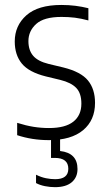

<svg xmlns="http://www.w3.org/2000/svg" viewBox="-20 -570 446 794"><path d="M182.5 9.5Q112.5 9.5 51 -11V-62Q87.5 -50.5 119 -45.5Q150.5 -40.5 182.5 -40.5Q250 -40.5 283.2 -66.8Q316.5 -93 316.5 -141.5Q316.5 -184.5 295.2 -206.5Q274 -228.5 229.5 -239.5L169.5 -254Q99.5 -271.5 70.2 -307.2Q41 -343 41 -398.5Q41 -464 89.2 -506.8Q137.5 -549.5 233.5 -549.5Q264.5 -549.5 292 -546Q319.5 -542.5 345.5 -536V-485.5Q315.5 -493.5 289.8 -496.8Q264 -500 234.5 -500Q161.5 -500 129.5 -470.8Q97.5 -441.5 97.5 -400Q97.5 -362.5 117 -339.5Q136.5 -316.5 181.5 -305.5L242 -291Q314.5 -273 343.8 -237.2Q373 -201.5 373 -144.5Q373 -73 323.8 -31.8Q274.5 9.5 182.5 9.5ZM207.5 204Q187 204 165.8 199.8Q144.5 195.5 129 187V152.5Q150 163 170 167Q190 171 208 171Q262.5 171 262.5 128Q262.5 83 206.5 83H191V-10H228.5V54.5Q300.5 62.5 300.5 129Q300.5 163.5 276.5 183.8Q252.5 204 207.5 204Z"/></svg>

Font: Encode Sans SemiCondensed SemiCondensed Light
Style: Regular
Weight: 300
Width: 4
Designer: Multiple Designers
Foundry: Impallari Type
Version: Version 3.000; ttfautohint (v1.8.3) -l 8 -r 50 -G 200 -x 14 